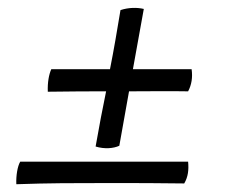

<svg xmlns="http://www.w3.org/2000/svg" viewBox="-20 -514 590 494"><path d="M253 -279C244 -235 235 -189 226 -137C249 -130 272 -132 287 -139L312 -279C380 -279 405 -280 464 -279C473 -296 476 -315 473 -336H322L350 -491C333 -495 311 -495 290 -488C281 -434 273 -386 263 -336H112C106 -323 102 -302 103 -278C166 -279 214 -279 253 -279ZM32 -98C25 -86 21 -62 22 -40C108 -43 169 -43 253 -43C336 -43 385 -43 454 -42C464 -59 466 -77 464 -98Z"/></svg>

Font: Vollkorn Semibold
Style: Italic
Weight: 600
Italic angle: -11°
Designer: Friedrich Althausen
Foundry: Friedrich Althausen
Version: Version 4.015;PS 004.015;hotconv 1.0.88;makeotf.lib2.5.64775